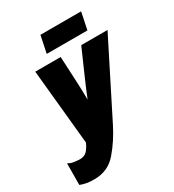

<svg xmlns="http://www.w3.org/2000/svg" viewBox="-223 -1004 1024 1132"><g transform="rotate(-30 288.5 -438.5)"><path d="M83 10Q176 10 235 -59Q294 -128 337 -214L589 -714H410L338 -550Q322 -513 307.5 -479.5Q293 -446 282 -417Q282 -436 281 -473.5Q280 -511 279 -530L270 -714H97L147 -203Q134 -173 116.5 -154Q99 -135 67 -135Q54 -135 29 -138.5Q4 -142 -11 -153L-12 -6Q8 2 29.5 6Q51 10 83 10ZM208 -771 232 -887H509L485 -771Z"/></g></svg>

Font: Noto Sans Display Condensed Black
Style: Italic
Weight: 900
Width: 3
Italic angle: -192°
Designer: Monotype Design Team
Foundry: Monotype Imaging Inc.
Version: Version 1.900